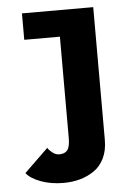

<svg xmlns="http://www.w3.org/2000/svg" viewBox="-52 -740 553 789"><g transform="rotate(-5 225.0 -345.5)"><path d="M362.5 -700V-152Q362.5 -109 347 -77Q331.5 -45 304.8 -26.8Q278 -8.5 246.5 0.2Q215 9 178.5 9Q127 9 85 -6.5Q43 -22 25.5 -45L124 -140.5Q129 -131 142.8 -120.2Q156.5 -109.5 171 -109.5Q194 -109.5 204.8 -123.5Q215.5 -137.5 215.5 -173V-591H68.5V-700Z"/></g></svg>

Font: League Mono Condensed
Style: Bold
Weight: 700
Width: 1
Designer: Tyler Finck
Foundry: The League of Moveable Type / Tyler Finck
Version: Version 2.210